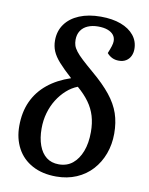

<svg xmlns="http://www.w3.org/2000/svg" viewBox="-88 -846 719 925"><g transform="rotate(10 271.5 -384.0)"><path d="M251 14Q183 14 134 -12.5Q85 -39 59.5 -86.5Q34 -134 34 -195Q34 -263 58 -315.5Q82 -368 128 -405.5Q174 -443 240 -465Q199 -502 175.5 -528.5Q152 -555 142 -579Q132 -603 132 -631Q132 -677 156.5 -711Q181 -745 225.5 -763.5Q270 -782 330 -782Q387 -782 428.5 -766.5Q470 -751 493 -722.5Q516 -694 516 -656Q516 -637 508.5 -621.5Q501 -606 486.5 -597Q472 -588 451 -588Q433 -588 418.5 -595Q404 -602 393 -615Q402 -637 406.5 -651.5Q411 -666 411 -676Q411 -694 401 -706.5Q391 -719 372 -726Q353 -733 325 -733Q297 -733 275 -723.5Q253 -714 241 -695.5Q229 -677 229 -651Q229 -636 233 -623.5Q237 -611 248.5 -596Q260 -581 281 -561.5Q302 -542 336 -513Q393 -465 427 -422.5Q461 -380 476 -336Q491 -292 491 -238Q491 -185 474 -139Q457 -93 425.5 -58.5Q394 -24 349.5 -5Q305 14 251 14ZM253 -46Q293 -46 320.5 -68.5Q348 -91 363.5 -131Q379 -171 379 -226Q379 -269 368.5 -304Q358 -339 336 -369.5Q314 -400 279 -430Q250 -419 225 -396.5Q200 -374 181.5 -344.5Q163 -315 152.5 -279Q142 -243 142 -202Q142 -155 155 -119.5Q168 -84 192.5 -65Q217 -46 253 -46Z"/></g></svg>

Font: Literata 18pt Medium
Style: Italic
Weight: 500
Italic angle: -2°
Designer: Latin by Veronika Burian and Jose Scaglione. Greek by Irene Vlachou. Cyrillic by Vera Evstafieva
Foundry: TypeTogether
Version: Version 3.103;gftools[0.9.29]